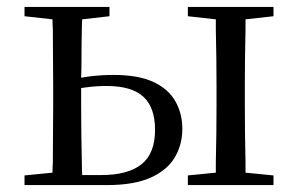

<svg xmlns="http://www.w3.org/2000/svg" viewBox="-20 -536 872 556"><path d="M51 -489V-516H297V-489L218 -480Q217 -467 217 -451Q216 -410 216 -366Q216 -336 215 -311Q228 -313 241 -315Q276 -319 309 -319Q381 -319 424.5 -298.5Q468 -278 488 -242.5Q508 -207 508 -163Q508 -117 486 -80Q464 -43 416 -21.5Q368 0 289 0H51V-28L132 -36Q132 -49 133 -65Q133 -106 133.5 -150Q134 -194 134 -229V-288Q134 -322 133.5 -366Q133 -410 133 -451Q132 -467 132 -480ZM524 0V-28L605 -36Q605 -49 605 -65Q606 -106 606.5 -150Q607 -194 607 -229V-288Q607 -322 606.5 -366Q606 -410 605 -451Q605 -467 605 -480L524 -489V-516H772V-489L691 -480Q691 -467 691 -451Q690 -410 689.5 -366Q689 -322 689 -288V-229Q689 -194 689.5 -150Q690 -106 691 -65Q691 -49 691 -36L772 -28V0ZM215 -281V-229Q215 -194 215.5 -150Q216 -106 217 -65Q217 -45 218 -29H272Q351 -29 390 -60.5Q429 -92 429 -160Q429 -225 395 -256Q361 -287 289 -287Q258 -287 229 -283Q222 -282 215 -281Z"/></svg>

Font: Early Summer Mincho
Style: Regular
Weight: 400
Designer: GuiWonder
Version: Version 1.002